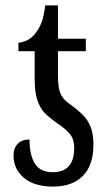

<svg xmlns="http://www.w3.org/2000/svg" viewBox="-20 -679 401 709"><path d="M30 -104Q30 -132 45.5 -148Q61 -164 89 -164Q89 -106 109 -74.5Q129 -43 175 -43Q214 -43 234 -65.5Q254 -88 254 -132Q254 -164 239.5 -182.5Q225 -201 194 -222Q162 -244 144.5 -262.5Q127 -281 117.5 -310.5Q108 -340 108 -388V-490H48V-521Q90 -526 113 -559Q127 -578 134.5 -599Q142 -620 147 -659H194V-536H297V-490H194V-403Q194 -357 202.5 -335.5Q211 -314 233 -298Q268 -273 286.5 -254Q305 -235 315 -209.5Q325 -184 325 -145Q325 -69 286 -29.5Q247 10 176 10Q106 10 68 -22.5Q30 -55 30 -104Z"/></svg>

Font: Noto Serif Cond
Style: Regular
Weight: 400
Width: 3
Designer: Monotype Design Team
Foundry: Monotype Imaging Inc.
Version: Version 1.001